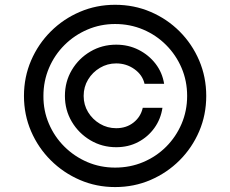

<svg xmlns="http://www.w3.org/2000/svg" viewBox="-20 -758 948 790"><path d="M247.1 -363.3Q247.1 -421.9 275.4 -469.7Q303.7 -517.6 351.8 -545.9Q399.9 -574.2 458 -574.2Q508.3 -574.2 550.3 -553Q592.3 -531.7 620.1 -495.6Q647.9 -459.5 655.3 -413.1H574.7Q566.4 -449.7 533.2 -473.4Q500 -497.1 458 -497.1Q421.9 -497.1 391.4 -479Q360.8 -460.9 342.5 -430.7Q324.2 -400.4 324.2 -363.3Q324.2 -326.7 342.5 -296.6Q360.8 -266.6 391.4 -248.5Q421.9 -230.5 458 -230.5Q500 -230.5 529.5 -253.9Q559.1 -277.3 567.4 -314.5H648.4Q641.6 -268.1 615.2 -231.4Q588.9 -194.8 548.6 -173.6Q508.3 -152.3 458 -152.3Q399.9 -152.3 351.8 -180.9Q303.7 -209.5 275.4 -257.3Q247.1 -305.2 247.1 -363.3ZM453.6 11.7Q376.5 11.7 308.6 -17.6Q240.7 -46.9 189 -98.4Q137.2 -149.9 107.9 -217.8Q78.6 -285.6 78.6 -363.3Q78.6 -440.9 107.9 -509Q137.2 -577.1 189 -628.7Q240.7 -680.2 308.6 -709.2Q376.5 -738.3 453.6 -738.3Q531.7 -738.3 599.6 -709.2Q667.5 -680.2 719 -628.7Q770.5 -577.1 799.6 -509Q828.6 -440.9 828.6 -363.3Q828.6 -285.6 799.6 -217.8Q770.5 -149.9 719 -98.4Q667.5 -46.9 599.6 -17.6Q531.7 11.7 453.6 11.7ZM453.6 -68.4Q515.6 -68.4 569.3 -91.1Q623 -113.8 663.6 -154.3Q704.1 -194.8 727.1 -248.5Q750 -302.2 750 -363.3Q750 -424.8 727.1 -478.5Q704.1 -532.2 663.3 -573Q622.6 -613.8 568.8 -636.5Q515.1 -659.2 453.6 -659.2Q393.1 -659.2 339.6 -636.2Q286.1 -613.3 245.4 -572.8Q204.6 -532.2 181.6 -478.3Q158.7 -424.3 158.7 -363.3Q158.2 -302.7 181.2 -249Q204.1 -195.3 244.9 -154.8Q285.6 -114.3 339.1 -91.3Q392.6 -68.4 453.6 -68.4Z"/></svg>

Font: V-Inter
Style: Regular-375
Weight: 375
Designer: Rasmus Andersson
Foundry: rsms
Version: Version 4.000;git-4146feb